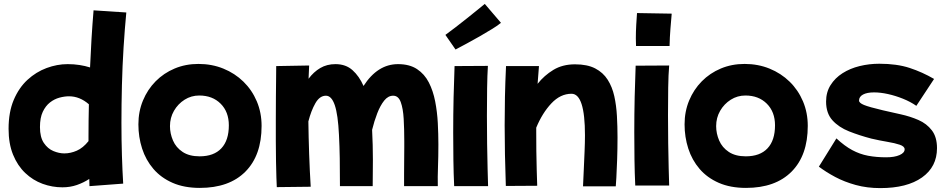

<svg xmlns="http://www.w3.org/2000/svg" viewBox="-20 -882 4856 985"><path d="M300 79Q248 79 198.5 61Q149 43 109.5 5.5Q70 -32 47 -88.5Q24 -145 24 -221Q24 -307 50.5 -369.5Q77 -432 121 -472.5Q165 -513 219 -533Q273 -553 327 -553Q359 -553 388 -548.5Q417 -544 442 -536Q445 -609 449.5 -683Q454 -757 460 -829L628 -818Q620 -735 614 -639.5Q608 -544 605.5 -445Q603 -346 603 -252Q603 -164 605.5 -84.5Q608 -5 612 60L439 73Q438 54 438 36Q409 55 374.5 67Q340 79 300 79ZM185 -230Q185 -178 205 -148.5Q225 -119 254 -107Q283 -95 310 -95Q342 -95 374 -109Q406 -123 434 -158V-181Q434 -262 436 -347Q389 -388 334 -388Q311 -388 285 -381Q259 -374 236.5 -356.5Q214 -339 199.5 -308.5Q185 -278 185 -230Z M1005 82Q925 82 865.5 56Q806 30 767 -15.5Q728 -61 709 -120Q690 -179 690 -244Q690 -310 713.5 -366.5Q737 -423 778.5 -465Q820 -507 876 -530.5Q932 -554 998 -554Q1067 -554 1126 -530Q1185 -506 1229 -463Q1273 -420 1297.5 -362Q1322 -304 1322 -236Q1322 -85 1239 -1.5Q1156 82 1005 82ZM1004 -80Q1077 -80 1115.5 -121Q1154 -162 1154 -239Q1154 -308 1112 -350Q1070 -392 1002 -392Q961 -392 927 -370.5Q893 -349 872.5 -313.5Q852 -278 852 -235Q852 -197 867.5 -161Q883 -125 917 -102.5Q951 -80 1004 -80Z M1400 78Q1399 63 1398 28.5Q1397 -6 1396 -54Q1395 -102 1395 -158V-269Q1395 -331 1395.5 -387Q1396 -443 1396.5 -484Q1397 -525 1397 -543L1566 -546Q1564 -518 1563 -478Q1589 -513 1623 -533Q1657 -553 1701 -553Q1754 -553 1788.5 -522Q1823 -491 1845 -441Q1917 -553 2022 -553Q2081 -553 2119.5 -527.5Q2158 -502 2180 -459Q2202 -416 2212.5 -362Q2223 -308 2226 -251Q2229 -194 2229 -141Q2229 -78 2227 -26Q2225 26 2226 73H2053V12Q2053 -24 2053.5 -61.5Q2054 -99 2054 -127V-159Q2054 -219 2051 -272Q2048 -325 2036 -358Q2024 -391 1997 -391Q1971 -391 1951 -366Q1931 -341 1915.5 -301Q1900 -261 1889 -216Q1891 -177 1892 -138.5Q1893 -100 1893 -64Q1893 -23 1892.5 7.5Q1892 38 1892 73H1724Q1724 -8 1723 -70Q1722 -132 1719 -190Q1714 -294 1697.5 -342.5Q1681 -391 1652 -391Q1620 -391 1598 -352.5Q1576 -314 1562 -259Q1563 -179 1566 -92Q1569 -5 1574 76Z M2310 73Q2307 11 2306 -59.5Q2305 -130 2305 -202Q2305 -294 2307 -382Q2309 -470 2312 -543L2483 -544Q2480 -497 2479 -429.5Q2478 -362 2478 -288Q2478 -215 2479 -144Q2480 -73 2481.5 -16Q2483 41 2484 73ZM2317 -628 2265 -703Q2288 -720 2317 -742Q2346 -764 2375 -787.5Q2404 -811 2428.5 -830.5Q2453 -850 2467 -862L2550 -765Q2535 -752 2506.5 -734.5Q2478 -717 2443.5 -697Q2409 -677 2376 -659.5Q2343 -642 2317 -628Z M2575 72Q2572 -16 2570.5 -91Q2569 -166 2569 -239Q2569 -312 2570.5 -385.5Q2572 -459 2576 -543H2745Q2741 -498 2738 -452Q2772 -495 2819 -523.5Q2866 -552 2930 -552Q2993 -552 3033.5 -531Q3074 -510 3097.5 -473Q3121 -436 3131.5 -388.5Q3142 -341 3145 -286.5Q3148 -232 3148 -177Q3148 -117 3146 -62Q3144 -7 3142 30Q3140 67 3139 74H2971Q2973 33 2975 -13.5Q2977 -60 2979 -105.5Q2981 -151 2981 -188Q2981 -401 2912 -401Q2855 -401 2808.5 -351.5Q2762 -302 2731 -227V-207Q2731 -159 2731.5 -107.5Q2732 -56 2733.5 -9.5Q2735 37 2736 71Z M3243 -646Q3243 -655 3242.5 -664.5Q3242 -674 3242 -686Q3242 -718 3244 -754Q3246 -790 3248 -815L3426 -812Q3423 -778 3419.5 -735Q3416 -692 3415 -646ZM3239 70Q3236 8 3235 -62.5Q3234 -133 3234 -204Q3234 -297 3236 -385Q3238 -473 3241 -545L3413 -546Q3409 -500 3408 -432.5Q3407 -365 3407 -291Q3407 -218 3408 -147Q3409 -76 3410.5 -18.5Q3412 39 3413 70Z M3807 82Q3727 82 3667.5 56Q3608 30 3569 -15.5Q3530 -61 3511 -120Q3492 -179 3492 -244Q3492 -310 3515.5 -366.5Q3539 -423 3580.5 -465Q3622 -507 3678 -530.5Q3734 -554 3800 -554Q3869 -554 3928 -530Q3987 -506 4031 -463Q4075 -420 4099.5 -362Q4124 -304 4124 -236Q4124 -85 4041 -1.5Q3958 82 3807 82ZM3806 -80Q3879 -80 3917.5 -121Q3956 -162 3956 -239Q3956 -308 3914 -350Q3872 -392 3804 -392Q3763 -392 3729 -370.5Q3695 -349 3674.5 -313.5Q3654 -278 3654 -235Q3654 -197 3669.5 -161Q3685 -125 3719 -102.5Q3753 -80 3806 -80Z M4496 83Q4428 83 4370 67Q4312 51 4265 26Q4218 1 4181 -27L4271 -172Q4313 -133 4352 -112Q4391 -91 4433.5 -83Q4476 -75 4526 -75Q4569 -75 4595 -86.5Q4621 -98 4621 -116Q4621 -131 4596 -139.5Q4571 -148 4532 -154.5Q4493 -161 4450 -171Q4389 -187 4336 -208Q4283 -229 4250.5 -265Q4218 -301 4218 -361Q4218 -409 4241 -445.5Q4264 -482 4302.5 -506.5Q4341 -531 4390 -543Q4439 -555 4491 -555Q4581 -555 4646.5 -533.5Q4712 -512 4772 -477L4681 -339Q4651 -360 4612.5 -375.5Q4574 -391 4535.5 -399.5Q4497 -408 4464 -408Q4428 -408 4407.5 -397Q4387 -386 4387 -366Q4387 -354 4412.5 -343.5Q4438 -333 4510 -316Q4553 -306 4601 -295.5Q4649 -285 4691.5 -266.5Q4734 -248 4760.5 -213.5Q4787 -179 4787 -122Q4787 -26 4710 28.5Q4633 83 4496 83Z"/></svg>

Font: Mochiy Pop One
Style: Regular
Weight: 400
Designer: FONTDASU
Foundry: FONTDASU / Google Inc. / Adobe
Version: Version 2.000